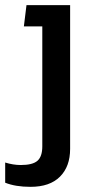

<svg xmlns="http://www.w3.org/2000/svg" viewBox="-30 -494 355 748"><path d="M88.9 233.9Q30.3 233.9 -9.8 217.8V139.2Q21.5 148.9 50.8 148.9Q97.2 148.9 116 132.3Q134.8 115.7 134.8 76.2V-391.1H63L73.2 -474.1H243.2V85.9Q243.2 154.8 203.6 194.3Q164.1 233.9 88.9 233.9Z"/></svg>

Font: Kanit
Style: Regular
Weight: 400
Designer: Katatrad Team
Foundry: CadsonDemak
Version: Version 1.000;PS 001.000;hotconv 1.0.88;makeotf.lib2.5.64775